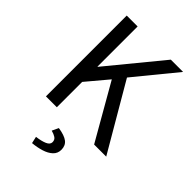

<svg xmlns="http://www.w3.org/2000/svg" viewBox="-263 -756 1102 1102"><g transform="rotate(45 288.5 -205.0)"><path d="M86.4 0V-655.8H174.8V-330.1H176.8L444.3 -655.8H543.9L338.9 -405.3L575.7 0H477.5L284.7 -336.4L174.8 -205.6V0ZM219.7 246.1 210.4 204.6Q250 199.7 274.7 189Q299.3 178.2 299.3 159.2Q299.3 140.1 284.9 130.6Q270.5 121.1 249 115.7L267.6 76.2Q319.3 84 342.8 102.1Q366.2 120.1 366.2 154.3Q366.2 183.6 345.5 202.9Q324.7 222.2 291.3 232.4Q257.8 242.7 219.7 246.1Z"/></g></svg>

Font: Varta Light Medium
Style: Regular
Weight: 500
Version: Version 1.004